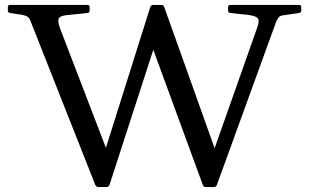

<svg xmlns="http://www.w3.org/2000/svg" viewBox="-20 -762 1257 782"><path d="M381 0Q373 0 368 -9L104 -677Q100 -688 92.5 -693.5Q85 -699 72 -701L21 -709Q12 -710 12 -720V-733Q12 -742 22 -742H336Q345 -742 345 -732V-719Q345 -710 335 -709L256 -701Q225 -698 219.5 -687.5Q214 -677 224 -648L439 -88L377 -51L592 -733Q595 -742 605 -742H637Q646 -742 649 -733L880 -86L818 -56L1027 -648Q1038 -677 1030.5 -687Q1023 -697 993 -701L918 -709Q909 -710 909 -720V-733Q909 -742 919 -742H1198Q1207 -742 1207 -732V-719Q1207 -710 1197 -709L1135 -700Q1123 -699 1116.5 -692.5Q1110 -686 1105 -674L863 -8Q860 0 850 0H818Q809 0 806 -9L585 -612L638 -663L426 -9Q423 0 413 0Z"/></svg>

Font: Hahmlet
Style: Regular
Weight: 400
Designer: Minjoo Ham & Mark Frömberg
Foundry: hypertype
Version: Version 1.001; ttfautohint (v1.8.3)